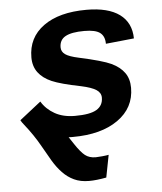

<svg xmlns="http://www.w3.org/2000/svg" viewBox="-53 -585 706 839"><g transform="rotate(-5 300.0 -166.0)"><path d="M27.8 -83 121.6 -156.7Q142.1 -122.6 179 -101.8Q215.8 -81.1 267.6 -81.1Q334 -81.1 362.5 -98.4Q391.1 -115.7 391.1 -150.4Q391.1 -171.9 370.8 -185.1Q350.6 -198.2 305.2 -208Q216.8 -225.6 178.5 -242.2Q140.1 -258.8 119.9 -285.9Q99.6 -313 99.6 -352.1Q99.6 -439 168.2 -488.8Q236.8 -538.6 357.4 -538.6Q452.1 -538.6 502.2 -502Q552.2 -465.3 553.2 -396L429.2 -383.3Q429.2 -416 409.2 -431.6Q389.2 -447.3 339.8 -447.3Q284.2 -447.3 257.3 -432.6Q230.5 -418 230.5 -384.8Q230.5 -365.7 247.3 -353.8Q264.2 -341.8 305.7 -333Q409.2 -310.5 446.3 -293Q483.4 -275.4 502.7 -248.5Q522 -221.7 522 -182.1Q522 -94.2 448.2 -42.2Q374.5 9.8 250 9.8H240.7L231.4 9.3L252.4 41Q276.9 78.1 295.4 92.5Q314 106.9 341.8 106.9Q350.6 106.9 370.4 105Q390.1 103 398.9 101.1L379.9 199.2Q336.4 207.5 304.2 207.5Q266.1 207.5 238.3 194.3Q210.4 181.2 188.5 158.2Q166.5 135.3 147.9 104.2Q129.4 73.2 109.4 37.1Q82 -12.2 41.5 -63Q33.2 -72.8 27.8 -83Z"/></g></svg>

Font: Liberation Mono
Style: Bold Italic
Weight: 700
Italic angle: -12°
Monospace: yes
Designer: Steve Matteson
Foundry: Ascender Corporation
Version: Version 2.1.5